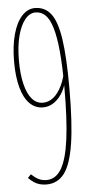

<svg xmlns="http://www.w3.org/2000/svg" viewBox="-53 -741 355 782"><g transform="rotate(-5 125.0 -350.0)"><path d="M105 10Q91 10 78 6.5Q65 3 54 -4.5Q43 -12 32 -23L45 -37Q55 -28 64 -21.5Q73 -15 83.5 -11.5Q94 -8 107 -8Q145 -8 168 -47Q191 -86 201.5 -167.5Q212 -249 212 -376Q212 -463 206.5 -523Q201 -583 190 -620.5Q179 -658 162 -675Q145 -692 121 -692Q97 -692 78 -668.5Q59 -645 48 -602.5Q37 -560 37 -502Q37 -446 47 -405.5Q57 -365 75.5 -344Q94 -323 120 -323Q143 -323 162.5 -338.5Q182 -354 197 -384.5Q212 -415 219 -461V-422Q216 -389 201.5 -362Q187 -335 165.5 -319.5Q144 -304 119 -304Q87 -304 64 -327Q41 -350 29 -394Q17 -438 17 -499Q17 -563 30 -610.5Q43 -658 66.5 -684Q90 -710 120 -710Q161 -710 185.5 -678.5Q210 -647 221 -573.5Q232 -500 232 -373Q232 -231 219 -147Q206 -63 178.5 -26.5Q151 10 105 10Z"/></g></svg>

Font: Georama ExtraCondensed Thin
Style: Regular
Weight: 100
Width: 2
Designer: Jean-Baptiste Levee
Foundry: Production Type
Version: Version 1.001